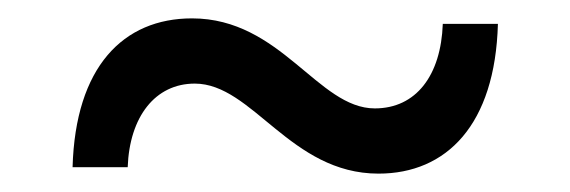

<svg xmlns="http://www.w3.org/2000/svg" viewBox="-20 -455 621 209"><path d="M392 -266C466 -266 519 -319 522 -429H462C460 -373 433 -337 388 -337C326 -337 286 -435 189 -435C114 -435 62 -382 59 -273H119C121 -328 149 -364 192 -364C255 -364 296 -266 392 -266Z"/></svg>

Font: Montserrat-Alt1 Med
Style: Regular
Weight: 500
Designer: Differentunic
Foundry: Differentunic
Version: Version 7.222